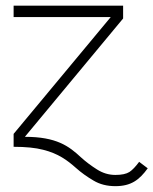

<svg xmlns="http://www.w3.org/2000/svg" viewBox="-20 -510 533 667"><path d="M380.9 136.7C435.1 136.7 463.9 115.2 493.2 74.7L463.4 52.2C451.2 68.8 439.9 80.6 429.7 87.4C418.9 94.2 402.8 97.7 380.9 97.7C357.9 97.7 336.9 91.3 316.9 78.6C296.9 65.9 277.8 51.8 260.7 36.1C219.2 -2.4 176.3 -34.7 66.4 -34.7L407.7 -445.8V-490.2H27.3V-450.7H364.7L27.3 -44.9V0C69.3 0 103.5 3.4 129.9 10.3C182.6 23.4 213.9 46.9 243.2 72.8C261.7 89.4 282.2 104 304.7 117.2C326.7 130.4 352.1 136.7 380.9 136.7Z"/></svg>

Font: Estedad ExtraLight
Style: Regular
Weight: 200
Designer: Amin Abedi
Version: Version 7.3